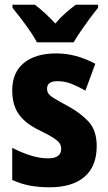

<svg xmlns="http://www.w3.org/2000/svg" viewBox="-20 -786 459 816"><path d="M391 -165Q391 -79 339 -34.5Q287 10 191 10Q146 10 108 3Q70 -4 32 -21V-158Q67 -139 107.5 -126Q148 -113 184 -113Q240 -113 240 -153Q240 -165 234.5 -175Q229 -185 210 -198Q191 -211 148 -232Q89 -260 60.5 -299.5Q32 -339 32 -402Q32 -478 81.5 -518.5Q131 -559 219 -559Q303 -559 385 -515L343 -401Q313 -418 284.5 -429.5Q256 -441 224 -441Q180 -441 180 -409Q180 -398 185.5 -389Q191 -380 209.5 -368.5Q228 -357 267 -336Q321 -307 356 -269.5Q391 -232 391 -165ZM137 -606Q127 -626 108 -653.5Q89 -681 68.5 -708Q48 -735 33 -753V-766H128Q147 -752 169.5 -731.5Q192 -711 215 -686Q237 -712 259.5 -731.5Q282 -751 302 -766H397V-753Q381 -734 361.5 -707.5Q342 -681 323.5 -654Q305 -627 293 -606Z"/></svg>

Font: Noto Sans Gujarati UI Condensed ExtraBold
Style: Regular
Weight: 800
Width: 3
Designer: Jelle Bosma - Monotype Design Team, Universal Thirst
Foundry: Monotype Imaging Inc.
Version: Version 2.106; ttfautohint (v1.8.4.7-5d5b)